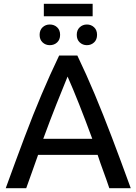

<svg xmlns="http://www.w3.org/2000/svg" viewBox="-20 -983 713 1003"><path d="M10 0Q63 -146 108 -265.5Q153 -385 197 -489Q241 -593 289 -693H384Q432 -593 475.5 -489Q519 -385 564.5 -265.5Q610 -146 663 0H551Q536 -45 520 -88Q504 -131 490 -174H179Q164 -131 148.5 -88Q133 -45 117 0ZM206 -258H462Q426 -356 393.5 -438Q361 -520 333 -583Q307 -520 274.5 -438Q242 -356 206 -258ZM209 -898V-963H464V-898ZM240 -747Q218 -747 202.5 -761.5Q187 -776 187 -801Q187 -826 202.5 -840.5Q218 -855 240 -855Q263 -855 278.5 -840.5Q294 -826 294 -801Q294 -776 278.5 -761.5Q263 -747 240 -747ZM434 -747Q412 -747 396.5 -761.5Q381 -776 381 -801Q381 -826 396.5 -840.5Q412 -855 434 -855Q456 -855 471.5 -840.5Q487 -826 487 -801Q487 -776 471.5 -761.5Q456 -747 434 -747Z"/></svg>

Font: Ubuntu Sans Medium
Style: Regular
Weight: 500
Designer: Dalton Maag Ltd
Foundry: Dalton Maag Ltd
Version: Version 1.006; ttfautohint (v1.8.4.7-5d5b)